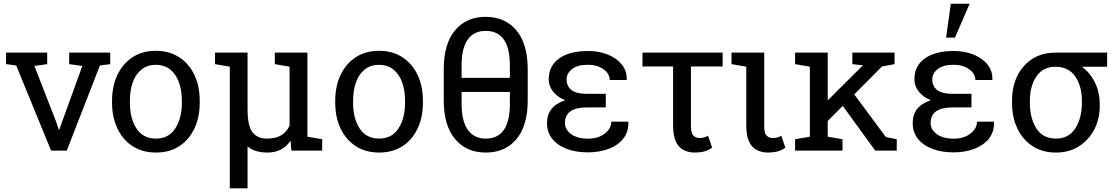

<svg xmlns="http://www.w3.org/2000/svg" viewBox="-20 -812 6033 1035"><path d="M255.4 0 67.4 -459 12.7 -466.3V-528.3H234.4V-466.3L165.5 -456.5L282.7 -155.8L296.4 -113.3H299.3L314.9 -155.8L423.8 -456.5L353 -466.3V-528.3H574.2V-466.3L518.6 -459L339.8 0Z M820.8 10.3Q747.6 10.3 694.6 -24.2Q641.6 -58.6 612.8 -119.4Q584 -180.2 584 -258.3V-269Q584 -347.2 612.8 -408Q641.6 -468.8 694.6 -503.4Q747.6 -538.1 819.8 -538.1Q893.1 -538.1 946 -503.4Q999 -468.8 1027.8 -408.2Q1056.6 -347.7 1056.6 -269V-258.3Q1056.6 -179.7 1027.8 -118.9Q999 -58.1 946.3 -23.9Q893.6 10.3 820.8 10.3ZM820.8 -64.9Q889.2 -64.9 924.8 -119.6Q960.4 -174.3 960.4 -258.3V-269Q960.4 -324.7 944.6 -368.4Q928.7 -412.1 897.5 -437.3Q866.2 -462.4 819.8 -462.4Q773.9 -462.4 742.7 -437.3Q711.4 -412.1 695.8 -368.4Q680.2 -324.7 680.2 -269V-258.3Q680.2 -174.3 715.6 -119.6Q751 -64.9 820.8 -64.9Z M1218.8 203.1V-452.6L1139.2 -466.3V-528.3H1314.5V-224.6Q1314.5 -132.3 1341.3 -98.6Q1368.2 -64.9 1418 -64.9Q1466.3 -64.9 1496.1 -82.8Q1525.9 -100.6 1541 -135.3V-452.6L1461.4 -466.3V-528.3H1637.2V-75.2L1716.8 -61.5V0H1550.8L1546.4 -53.2Q1502.9 10.3 1421.9 10.3Q1352.5 10.3 1314.5 -22.9V203.1Z M2023.9 10.3Q1950.7 10.3 1897.7 -24.2Q1844.7 -58.6 1815.9 -119.4Q1787.1 -180.2 1787.1 -258.3V-269Q1787.1 -347.2 1815.9 -408Q1844.7 -468.8 1897.7 -503.4Q1950.7 -538.1 2022.9 -538.1Q2096.2 -538.1 2149.2 -503.4Q2202.1 -468.8 2231 -408.2Q2259.8 -347.7 2259.8 -269V-258.3Q2259.8 -179.7 2231 -118.9Q2202.1 -58.1 2149.4 -23.9Q2096.7 10.3 2023.9 10.3ZM2023.9 -64.9Q2092.3 -64.9 2127.9 -119.6Q2163.6 -174.3 2163.6 -258.3V-269Q2163.6 -324.7 2147.7 -368.4Q2131.8 -412.1 2100.6 -437.3Q2069.3 -462.4 2022.9 -462.4Q1977.1 -462.4 1945.8 -437.3Q1914.6 -412.1 1898.9 -368.4Q1883.3 -324.7 1883.3 -269V-258.3Q1883.3 -174.3 1918.7 -119.6Q1954.1 -64.9 2023.9 -64.9Z M2598.6 10.3Q2494.1 10.3 2433.1 -62.5Q2372.1 -135.3 2372.1 -271V-439.5Q2372.1 -575.2 2432.6 -648.2Q2493.2 -721.2 2597.7 -721.2Q2702.6 -721.2 2763.7 -648.2Q2824.7 -575.2 2824.7 -439.5V-271Q2824.7 -134.8 2764.2 -62.3Q2703.6 10.3 2598.6 10.3ZM2468.3 -392.1H2728.5V-460Q2728.5 -645.5 2597.7 -645.5Q2534.7 -645.5 2501.5 -598.9Q2468.3 -552.2 2468.3 -460ZM2598.6 -64.9Q2728.5 -64.9 2728.5 -251.5V-316.4H2468.3V-251.5Q2468.3 -159.2 2502 -112.1Q2535.6 -64.9 2598.6 -64.9Z M3149.9 9.3Q3051.3 9.3 2990 -33Q2928.7 -75.2 2928.7 -148.9Q2928.7 -239.7 3026.9 -271.5Q2984.9 -288.6 2961.4 -318.4Q2938 -348.1 2938 -383.8Q2938 -457.5 2994.6 -497.3Q3051.3 -537.1 3149.9 -537.1Q3209.5 -537.1 3257.3 -517.6Q3305.2 -498 3332.5 -463.6Q3359.9 -429.2 3358.4 -383.8L3357.4 -380.9H3266.6Q3266.6 -415 3232.7 -439Q3198.7 -462.9 3149.9 -462.9Q3093.3 -462.9 3063.7 -439.7Q3034.2 -416.5 3034.2 -383.8Q3034.2 -347.7 3060.5 -326.9Q3086.9 -306.2 3143.1 -306.2H3245.6V-232.9H3143.1Q3025.4 -232.9 3025.4 -148.9Q3025.4 -113.3 3058.8 -88.9Q3092.3 -64.5 3149.9 -64.5Q3204.6 -64.5 3240 -91.8Q3275.4 -119.1 3275.4 -156.2H3366.2L3367.2 -153.3Q3368.7 -100.6 3339.4 -64.2Q3310.1 -27.8 3260 -9.3Q3210 9.3 3149.9 9.3Z M3727.1 10.3Q3668.9 10.3 3638.7 -24.4Q3608.4 -59.1 3608.4 -136.2V-453.6H3443.4V-528.3H3875.5V-453.6H3704.6V-130.9Q3704.6 -95.2 3717.5 -81.5Q3730.5 -67.9 3752.4 -67.9Q3764.2 -67.9 3775.9 -71.5Q3787.6 -75.2 3796.9 -80.6L3818.8 -16.1Q3796.4 -0.5 3774.7 4.9Q3752.9 10.3 3727.1 10.3Z M4121.6 10.3Q4063.5 10.3 4033.2 -24.4Q4002.9 -59.1 4002.9 -136.2V-452.6L3923.3 -466.3V-528.3H4099.6V-130.9Q4099.6 -94.7 4112.3 -81.3Q4125 -67.9 4147 -67.9Q4171.9 -67.9 4191.9 -80.6L4213.4 -15.6Q4190.9 -0.5 4169.4 4.9Q4147.9 10.3 4121.6 10.3Z M4266.1 0V-61.5L4345.7 -75.2V-452.6L4266.1 -466.3V-528.3H4441.9V-271L4628.9 -457L4631.3 -460L4574.7 -466.3V-528.3H4802.2V-466.3L4734.4 -453.6L4585 -303.2L4755.4 -73.2L4814 -61.5V0H4698.2L4522.9 -241.2L4441.9 -159.7V-75.2L4521.5 -61.5V0Z M5121.1 9.3Q5022.5 9.3 4961.2 -33Q4899.9 -75.2 4899.9 -148.9Q4899.9 -239.7 4998 -271.5Q4956.1 -288.6 4932.6 -318.4Q4909.2 -348.1 4909.2 -383.8Q4909.2 -457.5 4965.8 -497.3Q5022.5 -537.1 5121.1 -537.1Q5180.7 -537.1 5228.5 -517.6Q5276.4 -498 5303.7 -463.6Q5331.1 -429.2 5329.6 -383.8L5328.6 -380.9H5237.8Q5237.8 -415 5203.9 -439Q5169.9 -462.9 5121.1 -462.9Q5064.5 -462.9 5034.9 -439.7Q5005.4 -416.5 5005.4 -383.8Q5005.4 -347.7 5031.7 -326.9Q5058.1 -306.2 5114.3 -306.2H5216.8V-232.9H5114.3Q4996.6 -232.9 4996.6 -148.9Q4996.6 -113.3 5030 -88.9Q5063.5 -64.5 5121.1 -64.5Q5175.8 -64.5 5211.2 -91.8Q5246.6 -119.1 5246.6 -156.2H5337.4L5338.4 -153.3Q5339.8 -100.6 5310.5 -64.2Q5281.2 -27.8 5231.2 -9.3Q5181.2 9.3 5121.1 9.3ZM5080.1 -609.4 5105.5 -792H5207L5127.9 -609.4Z M5671.9 10.3Q5599.1 10.3 5546.1 -24.2Q5493.2 -58.6 5464.4 -119.1Q5435.5 -179.7 5435.5 -258.3V-269Q5435.5 -344.7 5464.1 -403.1Q5492.7 -461.4 5545.4 -494.9Q5598.1 -528.3 5670.9 -528.3H5948.2V-452.1H5813Q5858.9 -417 5883.5 -365.2Q5908.2 -313.5 5908.2 -250V-239.3Q5908.2 -170.9 5878.9 -114.3Q5849.6 -57.6 5796.6 -23.7Q5743.7 10.3 5671.9 10.3ZM5671.9 -64.9Q5740.7 -64.9 5776.4 -119.6Q5812 -174.3 5812 -258.3V-269Q5812 -347.7 5776.1 -399.9Q5740.2 -452.1 5670.4 -452.1Q5602.1 -452.1 5566.9 -399.9Q5531.7 -347.7 5531.7 -269V-258.3Q5531.7 -174.3 5566.9 -119.6Q5602.1 -64.9 5671.9 -64.9Z"/></svg>

Font: Roboto Slab
Style: Regular
Weight: 400
Designer: Google
Version: Version 2.000; ttfautohint (v1.8.1.43-b0c9)